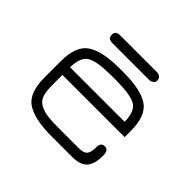

<svg xmlns="http://www.w3.org/2000/svg" viewBox="-135 -730 899 899"><g transform="rotate(45 314.5 -281.0)"><path d="M164.1 -536.1Q164.1 -561.5 194.3 -561.5H433.6Q466.8 -561.5 466.8 -534.2Q466.8 -523.4 457.5 -516.6Q448.2 -509.8 433.6 -509.8H194.3Q164.1 -509.8 164.1 -536.1ZM545.9 -278.3V-239.3H133.8V-172.9Q133.8 -130.9 142.1 -106.4Q150.4 -82 173.8 -69.8Q197.3 -57.6 224.1 -54.2Q251 -50.8 300.8 -50.8H431.6Q462.9 -50.8 474.1 -64.5Q485.4 -78.1 485.4 -111.3Q485.4 -143.6 510.7 -143.6Q536.1 -143.6 536.1 -108.4Q536.1 -85.9 533.2 -69.3Q530.3 -52.7 521 -35.6Q511.7 -18.6 490.7 -9.3Q469.7 0 438.5 0H300.8Q188.5 0 135.7 -34.7Q83 -69.3 83 -171.9V-278.3Q83 -380.9 135.7 -415.5Q188.5 -450.2 300.8 -450.2H329.1Q441.4 -450.2 493.7 -415.5Q545.9 -380.9 545.9 -278.3ZM329.1 -399.4H300.8Q206.1 -399.4 170.4 -379.4Q134.8 -359.4 133.8 -290H495.1Q494.1 -359.4 458.5 -379.4Q422.9 -399.4 329.1 -399.4Z"/></g></svg>

Font: Jura
Style: Book
Weight: 400
Version: Version 2.3